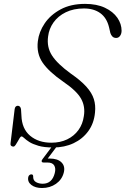

<svg xmlns="http://www.w3.org/2000/svg" viewBox="-20 -730 630 964"><path d="M249 -5H273L215.5 71.5L203.5 66.5Q210 66 216.2 66Q222.5 66 229.5 66Q270 66 289.2 85.8Q308.5 105.5 300 137.5Q291 172 261 193Q231 214 191 214Q157 214 137 198.2Q117 182.5 122 158.5Q123.5 152.5 127.8 149Q132 145.5 136.5 145.5Q141 145 143.8 147.5Q146.5 150 146.5 154.5Q145.5 175.5 160.2 184Q175 192.5 194.5 192.5Q241.5 192.5 255 139Q261 115.5 252.2 100.8Q243.5 86 218.5 86H199.5Q190 86 189.2 80.2Q188.5 74.5 194.5 67.5ZM247 10.5Q202 10.5 173 2Q144 -6.5 127.2 -17.2Q110.5 -28 101.8 -36.5Q93 -45 88 -45Q84 -45 79 -37.2Q74 -29.5 68.8 -19.5Q63.5 -9.5 58 -1.8Q52.5 6 47.5 6Q39.5 6 35.5 1.5Q31.5 -3 33 -11.5L53.5 -181.5Q54.5 -190.5 59 -194.8Q63.5 -199 69.5 -199Q76 -199 80.2 -194.2Q84.5 -189.5 85.5 -181.5L87.5 -150.5Q89.5 -83.5 131.2 -48.5Q173 -13.5 237.5 -13.5Q282.5 -13.5 317.2 -30.2Q352 -47 373.8 -77Q395.5 -107 401 -147Q409 -195 387.2 -234.2Q365.5 -273.5 298 -319.5Q225.5 -369.5 194 -415.5Q162.5 -461.5 170 -523Q175.5 -570 204.5 -612.8Q233.5 -655.5 284.5 -683Q335.5 -710.5 407 -710.5Q466 -710.5 507 -691Q548 -671.5 569.2 -640.8Q590.5 -610 590.5 -575Q590 -559.5 582.5 -549.5Q575 -539.5 563.5 -539.5Q551.5 -539.5 544.5 -546.5Q537.5 -553.5 534 -564.5L527.5 -593Q516 -640.5 483.5 -664Q451 -687.5 401.5 -687.5Q349.5 -687.5 310.5 -668.5Q271.5 -649.5 248.8 -617.5Q226 -585.5 221.5 -547Q214 -493.5 241 -451.5Q268 -409.5 335.5 -360.5Q386 -325.5 413.8 -294.5Q441.5 -263.5 451.2 -232.5Q461 -201.5 457 -165Q452 -111 423.5 -71.8Q395 -32.5 349.5 -11Q304 10.5 247 10.5Z"/></svg>

Font: Fraunces ExtraLight
Style: Italic
Weight: 250
Italic angle: -16°
Version: Version 1.000;[b76b70a41]